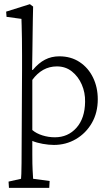

<svg xmlns="http://www.w3.org/2000/svg" viewBox="-20 -696 538 931"><path d="M23.4 214.8 21.5 184.6 82 170.9Q83 164.1 83.5 147Q84 129.9 84.5 94.7Q85 59.6 85 -1L86.9 -355.5Q86.9 -388.7 86.9 -429.2Q86.9 -469.7 86.4 -507.8Q85.9 -545.9 85 -572.8Q84 -599.6 84 -604.5L11.7 -614.3L9.8 -639.6L125 -675.8L140.6 -664.1Q139.6 -632.8 139.2 -601.1Q138.7 -569.3 138.2 -533.7Q137.7 -498 137.2 -455.1Q136.7 -412.1 135.7 -357.4L138.7 -356.4Q167 -390.6 198.2 -406.7Q229.5 -422.9 267.6 -422.9Q324.2 -422.9 366.2 -395Q408.2 -367.2 431.2 -319.8Q454.1 -272.5 454.1 -214.8Q454.1 -149.4 425.3 -99.6Q396.5 -49.8 348.1 -21.5Q299.8 6.8 241.2 6.8Q216.8 6.8 187 1.5Q157.2 -3.9 136.7 -12.7V52.7Q136.7 103.5 138.2 129.4Q139.6 155.3 140.6 170.9L220.7 181.6L218.8 214.8ZM246.1 -30.3Q309.6 -30.3 350.6 -76.2Q391.6 -122.1 392.6 -202.1Q393.6 -247.1 376.5 -286.1Q359.4 -325.2 328.6 -349.6Q297.9 -374 255.9 -374Q219.7 -374 189.9 -357.4Q160.2 -340.8 136.7 -308.6V-65.4Q156.2 -48.8 185.5 -39.6Q214.8 -30.3 246.1 -30.3Z"/></svg>

Font: Crimson Pro ExtraLight
Style: Regular
Weight: 250
Designer: Jacques Le Bailly
Foundry: Baron von Fonthausen
Version: Version 1.003